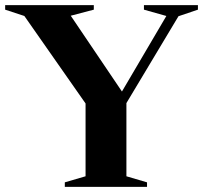

<svg xmlns="http://www.w3.org/2000/svg" viewBox="-33 -725 788 745"><path d="M61.5 -663 -13 -687.5V-705H331V-687.5L241.5 -664L456 -346.5L425.5 -345L612.5 -663L525.5 -687.5V-705H735V-687.5L659.5 -662L457.5 -325V-41L537.5 -17.5V0H218.5V-17.5L299 -41V-323.5Z"/></svg>

Font: Newsreader 60pt SemiBold
Style: Regular
Weight: 600
Designer: Hugues Gentile
Foundry: Production Type
Version: Version 1.003